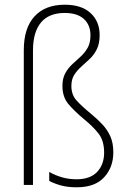

<svg xmlns="http://www.w3.org/2000/svg" viewBox="-20 -785 544 815"><path d="M403 -636Q403 -600 391 -576Q379 -552 361 -535Q343 -518 325 -502Q307 -486 295 -467Q283 -448 283 -420Q283 -383 304.5 -359Q326 -335 365 -303Q393 -280 414.5 -257Q436 -234 448.5 -206Q461 -178 461 -138Q461 -75 422 -32.5Q383 10 306 10Q268 10 240 2.5Q212 -5 189 -17V-55Q216 -40 244.5 -32Q273 -24 305 -24Q363 -24 392.5 -55.5Q422 -87 422 -137Q422 -187 399 -217Q376 -247 338 -278Q297 -312 271 -342.5Q245 -373 245 -420Q245 -452 257 -474Q269 -496 287 -512.5Q305 -529 322.5 -545Q340 -561 352 -582Q364 -603 364 -635Q364 -679 336 -704.5Q308 -730 255 -730Q187 -730 153.5 -689Q120 -648 120 -571V0H81V-572Q81 -666 126.5 -715.5Q172 -765 255 -765Q326 -765 364.5 -729.5Q403 -694 403 -636Z"/></svg>

Font: Noto Sans Khmer SemiCondensed ExtraLight
Style: Regular
Weight: 200
Width: 4
Designer: Danh Hong and the Monotype Design Team
Foundry: Monotype Imaging Inc.
Version: Version 2.004; ttfautohint (v1.8.4.7-5d5b)